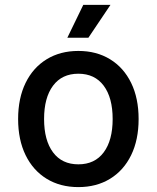

<svg xmlns="http://www.w3.org/2000/svg" viewBox="-20 -752 640 784"><path d="M300 12Q226 12 170.5 -22Q115 -56 84.5 -118.5Q54 -181 54 -266Q54 -351 84.5 -413.5Q115 -476 170.5 -510Q226 -544 300 -544Q374 -544 429.5 -510Q485 -476 515.5 -413.5Q546 -351 546 -266Q546 -181 515.5 -118.5Q485 -56 429.5 -22Q374 12 300 12ZM300 -81Q367 -81 403.5 -130Q440 -179 440 -266Q440 -353 403.5 -402Q367 -451 300 -451Q233 -451 196.5 -402Q160 -353 160 -266Q160 -179 196.5 -130Q233 -81 300 -81ZM255 -598 320 -732H431L341 -598Z"/></svg>

Font: Geist Mono Medium
Style: Regular
Weight: 500
Monospace: yes
Designer: Basement.studio, Andrés Briganti, Mateo Zaragoza
Foundry: Basement.studio, Vercel, Andrés Briganti, Guido Ferreyra, Mateo Zaragoza
Version: Version 1.500; ttfautohint (v1.8.4.7-5d5b)